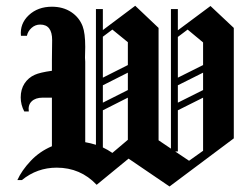

<svg xmlns="http://www.w3.org/2000/svg" viewBox="-20 -641 874 672"><path d="M129.2 -299.2Q104.2 -299.2 90.8 -286.2Q77.5 -273.3 80.8 -250.8H65Q52.5 -274.2 52.5 -300Q52.5 -328.3 65.8 -348.8Q79.2 -369.2 101.7 -379.2Q120 -387.5 161.7 -393.3V-430.8L162.5 -500.8Q162.5 -555 120.8 -555Q103.3 -555 90.4 -543.3Q77.5 -531.7 74.2 -515.8H53.3Q49.2 -558.3 80.8 -587.9Q112.5 -617.5 161.7 -617.5Q200.8 -617.5 229.2 -598.8Q257.5 -580 269.2 -549.2Q278.3 -525 278.3 -476.7Q278.3 -470 277.9 -457.5Q277.5 -445 277.5 -439.2L278.3 -425V-143.3Q297.5 -140 315.8 -134.2Q315.8 -213.3 315.8 -371.7Q315.8 -530 315.8 -609.2H340V-535.8L453.3 -620.8L535 -543.3V-150L578.3 -120.8Q578.3 -202.5 578.3 -365Q578.3 -527.5 578.3 -609.2H602.5V-535L716.7 -620L798.3 -543.3V-156.7L573.3 11.7L430 -85.8L318.3 5.8Q261.7 -54.2 178.3 -54.2Q110 -54.2 56.7 -10.8H40.8Q55.8 -44.2 87.1 -77.5Q118.3 -110.8 161.7 -129.2Q161.7 -157.5 161.7 -214.2Q161.7 -270.8 161.7 -299.2Q156.7 -299.2 145.4 -299.2Q134.2 -299.2 129.2 -299.2ZM340 -125Q357.5 -116.7 373.3 -105.8L427.5 -151.7V-299.2L340 -255Q340 -233.3 340 -190Q340 -146.7 340 -125ZM340 -369.2 427.5 -413.3V-493.3L373.3 -537.5L340 -512.5Q340 -488.3 340 -440.8Q340 -393.3 340 -369.2ZM340 -342.5V-281.7L427.5 -325.8V-386.7ZM602.5 -369.2 690.8 -413.3V-492.5L636.7 -537.5L602.5 -511.7Q602.5 -487.5 602.5 -440Q602.5 -392.5 602.5 -369.2ZM602.5 -342.5V-281.7L690.8 -325.8V-386.7ZM602.5 -255Q602.5 -230.8 602.5 -182.5Q602.5 -134.2 602.5 -110.8H593.3L641.7 -78.3L690.8 -113.3V-299.2Z"/></svg>

Font: Chomsky
Style: Regular
Weight: 400
Version: Version 2.3